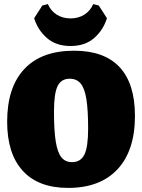

<svg xmlns="http://www.w3.org/2000/svg" viewBox="-20 -907 695 939"><path d="M15 -312Q15 -480 99 -569.5Q183 -659 342 -659Q490 -659 565 -578.5Q640 -498 640 -340Q640 -171 555 -79.5Q470 12 313 12Q168 12 91.5 -71.5Q15 -155 15 -312ZM411 -277Q411 -369 402.5 -422Q394 -475 374.5 -498.5Q355 -522 321 -522Q279 -522 261.5 -485.5Q244 -449 244 -361Q244 -269 252.5 -215.5Q261 -162 280 -138Q299 -114 332 -114Q375 -114 393 -151.5Q411 -189 411 -277ZM147 -818 187 -880 214 -887Q229 -853 258 -835Q287 -817 325 -817Q363 -817 392 -835Q421 -853 436 -887L463 -880L503 -818Q485 -760 440.5 -721Q396 -682 325 -682Q254 -682 209.5 -721Q165 -760 147 -818Z"/></svg>

Font: Alegreya SC Black
Style: Regular
Weight: 900
Designer: Juan Pablo del Peral
Foundry: Huerta Tipografica
Version: Version 2.007; ttfautohint (v1.6)